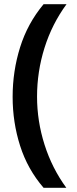

<svg xmlns="http://www.w3.org/2000/svg" viewBox="-20 -734 366 912"><path d="M40 -274Q40 -396 75.5 -509.5Q111 -623 187 -714H296Q227 -620 191.5 -507Q156 -394 156 -275Q156 -159 191.5 -47Q227 65 295 158H187Q111 70 75.5 -41.5Q40 -153 40 -274Z"/></svg>

Font: Noto Sans Sora Sompeng SemiBold
Style: Regular
Weight: 600
Version: Version 2.101